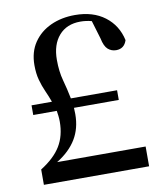

<svg xmlns="http://www.w3.org/2000/svg" viewBox="-82 -791 736 859"><g transform="rotate(-10 286.5 -362.0)"><path d="M47.9 0V-69.8Q110.4 -108.9 138.7 -155.5Q167 -202.1 167 -266.1Q167 -279.3 165.5 -292Q164.1 -304.7 162.1 -315.9H55.2V-359.9H147.9Q138.2 -386.7 126.7 -412.1Q115.2 -437.5 107.2 -466.8Q99.1 -496.1 99.1 -534.2Q99.1 -594.2 127.9 -636.7Q156.7 -679.2 205.8 -701.7Q254.9 -724.1 315.9 -724.1Q397.9 -724.1 451.4 -683.6Q504.9 -643.1 520 -574.2Q508.3 -537.1 471.2 -537.1Q450.2 -537.1 434.3 -550.8Q418.5 -564.5 411.1 -601.1L386.2 -684.1Q360.8 -690.9 335 -690.9Q272.9 -690.9 237.5 -650.4Q202.1 -609.9 202.1 -540Q202.1 -487.3 213.6 -445.8Q225.1 -404.3 233.9 -359.9H443.8V-315.9H240.2L241.2 -287.1Q241.2 -222.7 211.9 -174.3Q182.6 -126 124 -89.8H525.9V0Z"/></g></svg>

Font: Source Han Serif TW SemiBold
Style: Regular
Weight: 600
Designer: Ryoko NISHIZUKA Ë•øÂ°öÊ∂ºÂ≠ê (kana & ideographs); Frank Grie√ühammer (Latin, Greek & Cyrillic); Wenlong ZHANG Âº†ÊñáÈæô 
Foundry: Adobe
Version: Version 2.003;hotconv 1.1.1;makeotfexe 2.6.0